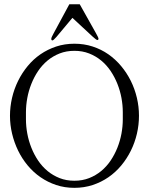

<svg xmlns="http://www.w3.org/2000/svg" viewBox="-20 -882 706 910"><path d="M308.6 -861.8H357.9L434.6 -725.1Q446.8 -703.6 446.8 -698.7Q446.8 -692.4 441.4 -692.4Q436.5 -692.4 418.5 -709L323.2 -797.4L247.1 -706.5Q232.9 -690.4 228.5 -690.4Q223.1 -690.4 223.1 -697.8Q223.1 -704.1 232.4 -720.7ZM103 -316.4Q103 -283.2 109.4 -248.8Q115.7 -214.4 128.7 -181.9Q141.6 -149.4 160.6 -121.1Q179.7 -92.8 205.3 -71.5Q231 -50.3 262.7 -37.8Q294.4 -25.4 332.5 -25.4Q370.6 -25.4 402.3 -37.8Q434.1 -50.3 459.7 -71.5Q485.4 -92.8 504.4 -121.1Q523.4 -149.4 536.4 -181.9Q549.3 -214.4 555.7 -248.8Q562 -283.2 562 -316.4V-350.1Q562 -383.3 555.7 -417.7Q549.3 -452.1 536.4 -484.6Q523.4 -517.1 504.4 -545.4Q485.4 -573.7 459.7 -595Q434.1 -616.2 402.3 -628.7Q370.6 -641.1 332.5 -641.1Q294.4 -641.1 262.7 -628.7Q231 -616.2 205.3 -595Q179.7 -573.7 160.6 -545.4Q141.6 -517.1 128.7 -484.6Q115.7 -452.1 109.4 -417.7Q103 -383.3 103 -350.1ZM638.7 -333.5Q638.7 -290.5 628.9 -248.3Q619.1 -206.1 600.3 -168Q581.5 -129.9 554.7 -97.7Q527.8 -65.4 493.9 -42Q460 -18.6 419.2 -5.1Q378.4 8.3 332.5 8.3Q286.6 8.3 246.3 -5.1Q206.1 -18.6 172.1 -42Q138.2 -65.4 111.3 -97.7Q84.5 -129.9 65.9 -168Q47.4 -206.1 37.4 -248Q27.3 -290 27.3 -333Q27.3 -376 37.1 -418.2Q46.9 -460.4 65.7 -498.5Q84.5 -536.6 111.1 -568.8Q137.7 -601.1 171.6 -624.5Q205.6 -647.9 246.1 -661.4Q286.6 -674.8 332.5 -674.8Q378.4 -674.8 418.9 -661.6Q459.5 -648.4 493.4 -624.8Q527.3 -601.1 554.2 -568.8Q581.1 -536.6 599.9 -498.8Q618.7 -460.9 628.7 -418.7Q638.7 -376.5 638.7 -333.5Z"/></svg>

Font: Atsinvsda
Style: Regular
Weight: 400
Designer: Al Webster
Foundry: Al Webster and Michael Everson
Version: Version 2.000